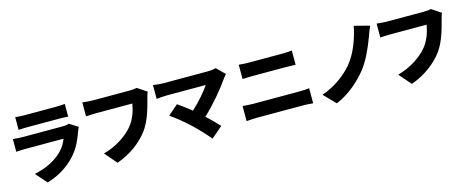

<svg xmlns="http://www.w3.org/2000/svg" viewBox="-44 -1498 5495 2279"><g transform="rotate(-15 2704.0 -358.0)"><path d="M752 -541C736 -534 706 -529 668 -529H192C158 -529 111 -532 65 -536V-380C110 -384 167 -385 192 -385H647C630 -339 603 -289 554 -240C482 -168 366 -102 210 -69L331 68C459 31 589 -42 688 -153C762 -236 804 -330 837 -426C841 -438 851 -459 859 -474ZM159 -624C189 -627 237 -628 271 -628H648C686 -628 740 -626 768 -624V-780C739 -776 682 -774 650 -774H271C236 -774 187 -776 159 -780Z M1641 -743C1610 -735 1571 -734 1549 -734H1104C1071 -734 1005 -739 974 -743V-572C1000 -574 1055 -577 1104 -577H1544C1531 -497 1499 -394 1434 -316C1355 -220 1214 -130 1065 -91L1193 57C1365 -3 1501 -111 1583 -220C1669 -336 1706 -492 1731 -586C1737 -608 1746 -644 1757 -666Z M2608 -727C2583 -719 2543 -714 2498 -714H1960C1926 -714 1863 -720 1837 -725V-555C1859 -558 1919 -564 1960 -564H2442C2402 -501 2307 -390 2217 -309C2156 -358 2096 -403 2053 -432L1929 -324C1994 -281 2090 -202 2150 -146C2219 -82 2310 15 2356 72L2495 -47C2454 -92 2397 -149 2341 -201C2462 -313 2595 -472 2669 -580C2678 -594 2692 -609 2708 -628Z M2800 -24C2840 -28 2896 -31 2937 -31H3497C3528 -31 3579 -28 3618 -24V-209C3581 -205 3533 -202 3497 -202H2937C2896 -202 2842 -206 2800 -209ZM2883 -519C2919 -521 2972 -523 3012 -523H3417C3453 -523 3505 -520 3535 -519V-695C3506 -691 3459 -688 3417 -688H3011C2976 -688 2922 -690 2883 -695Z M4511 -739 4321 -788C4294 -644 4230 -467 4132 -351C4043 -246 3911 -148 3751 -93L3889 49C4050 -15 4187 -143 4270 -245C4349 -342 4417 -495 4461 -614C4474 -650 4490 -698 4511 -739Z M5257 -743C5226 -735 5187 -734 5165 -734H4720C4687 -734 4621 -739 4590 -743V-572C4616 -574 4671 -577 4720 -577H5160C5147 -497 5115 -394 5050 -316C4971 -220 4830 -130 4681 -91L4809 57C4981 -3 5117 -111 5199 -220C5285 -336 5322 -492 5347 -586C5353 -608 5362 -644 5373 -666Z"/></g></svg>

Font: GenEiGothic-pro-Heavy
Style: Bold
Weight: 900
Designer: Ryoko NISHIZUKA (kana & ideographs); Paul D. Hunt (Latin, Greek & Cyrillic); Wenlong ZHANG (bopomofo); Sandoll Communica
Foundry: Adobe Systems Incorporated; o_tamon
Version: Version 1.000.140830